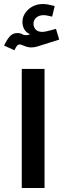

<svg xmlns="http://www.w3.org/2000/svg" viewBox="-33 -939 317 959"><path d="M189.5 -594.7V0H75.7V-594.7ZM207 -860.4Q194.8 -863.3 185.5 -863.3Q162.1 -863.3 148.2 -851.1Q134.3 -838.9 134.3 -819.8Q134.3 -803.2 145.3 -791.5Q156.2 -779.8 178.2 -779.8Q186.5 -779.8 197.3 -782.2Q208 -784.7 221.7 -788.1L246.6 -794.9L262.7 -741.2L154.3 -707Q137.2 -702.1 124.5 -702.1Q115.2 -702.1 106.4 -703.9Q97.7 -705.6 86.4 -710.4Q80.1 -712.9 75 -714.8Q69.8 -716.8 65.4 -716.8Q56.6 -716.8 51.3 -709.7Q45.9 -702.6 39.1 -688L-12.7 -711.4Q3.4 -744.6 17.8 -759.3Q32.2 -773.9 54.2 -773.9Q69.8 -773.9 80.1 -767.1Q90.3 -760.3 113.8 -765.6L114.7 -769Q96.7 -777.3 87.9 -793.5Q79.1 -809.6 79.1 -828.6Q79.1 -864.7 108.6 -891.8Q138.2 -918.9 182.1 -918.9Q200.7 -918.9 220.2 -913.6L240.2 -908.7L227.5 -856Z"/></svg>

Font: Estedad-FD SemiBold
Style: Regular
Weight: 600
Designer: Amin Abedi
Version: Version 7.3